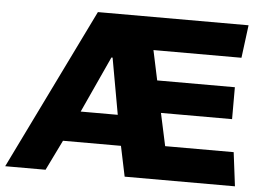

<svg xmlns="http://www.w3.org/2000/svg" viewBox="-56 -751 1112 815"><g transform="rotate(5 500.5 -343.0)"><path d="M953 -546H578L605 -419H936V-283H633L663 -144H955L973 0H503L476 -129H229L166 0H-6L329 -686H971ZM403 -499 293 -259H451L408 -499Z"/></g></svg>

Font: Chivo ExtraBold
Style: Regular
Weight: 800
Designer: Hector Gatti
Foundry: Omnibus-Type
Version: Version 1.007